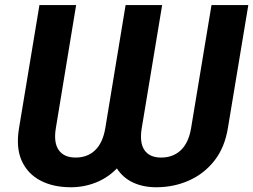

<svg xmlns="http://www.w3.org/2000/svg" viewBox="-20 -748 1025 777"><path d="M57.1 -230 139.6 -727.5H288.1L206.1 -230Q196.3 -171.4 217.5 -140.9Q238.8 -110.4 286.1 -110.4Q334.5 -110.4 365.5 -140.6Q396.5 -170.9 406.2 -230L488.3 -727.5H636.2L553.7 -230Q543.9 -170.9 564.5 -140.6Q585 -110.4 632.3 -110.4Q680.7 -110.4 712.2 -140.6Q743.7 -170.9 753.4 -230L835.9 -727.5H984.9L902.3 -230Q889.6 -151.4 847.9 -98.1Q806.2 -44.9 744.9 -17.6Q683.6 9.8 612.3 9.8Q559.1 9.8 518.1 -9.5Q477.1 -28.8 453.1 -66.4Q416 -28.3 367.9 -9.3Q319.8 9.8 266.6 9.8Q194.8 9.8 143.1 -17.6Q91.3 -44.9 67.6 -98.1Q43.9 -151.4 57.1 -230Z"/></svg>

Font: Inter 17pt
Style: Bold Italic
Weight: 700
Italic angle: -9.3988°
Version: Version 4.001;git-66647c0bb